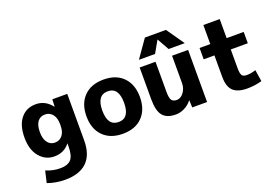

<svg xmlns="http://www.w3.org/2000/svg" viewBox="-125 -1168 2620 1799"><g transform="rotate(-20 1185.5 -268.5)"><path d="M241 -530Q336 -530 399 -448H401L404 -520H553V-57Q553 86 479 158Q405 230 261 230Q169 230 86 200L113 84Q183 113 254 113Q330 113 363 75.5Q396 38 396 -55V-83H395Q338 -10 241 -10Q153 -10 94.5 -80Q36 -150 36 -270Q36 -394 91.5 -462Q147 -530 241 -530ZM189 -270Q189 -204 216.5 -167Q244 -130 289 -130Q336 -130 364.5 -165Q393 -200 393 -265V-275Q393 -339 364.5 -374.5Q336 -410 289 -410Q242 -410 215.5 -374.5Q189 -339 189 -270Z M721 -457.5Q792 -530 917 -530Q1042 -530 1112.5 -457.5Q1183 -385 1183 -260Q1183 -135 1112.5 -62.5Q1042 10 917 10Q792 10 721 -62.5Q650 -135 650 -260Q650 -385 721 -457.5ZM917 -107Q1025 -107 1025 -260Q1025 -413 917 -413Q808 -413 808 -260Q808 -107 917 -107Z M1521 -708 1454 -590H1293L1417 -767H1627L1750 -590H1589L1523 -708ZM1433 -520V-220Q1433 -158 1448 -136.5Q1463 -115 1500 -115Q1538 -115 1568 -154.5Q1598 -194 1598 -247V-520H1758V0H1610L1607 -72H1605Q1576 -34 1533 -12Q1490 10 1445 10Q1356 10 1315.5 -38.5Q1275 -87 1275 -203V-520Z M2135 -500H2305V-387H2135V-200Q2135 -146 2148 -128Q2161 -110 2195 -110Q2238 -110 2285 -126L2303 -10Q2232 10 2157 10Q2061 10 2016.5 -33Q1972 -76 1972 -173V-387H1865V-500H1972V-690H2135Z"/></g></svg>

Font: M PLUS 1p ExtraBold
Style: Regular
Weight: 800
Version: Version 1.062